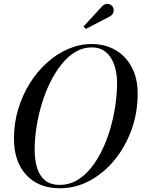

<svg xmlns="http://www.w3.org/2000/svg" viewBox="-20 -995 755 1025"><path d="M300 10Q185 10 119.8 -61.5Q54.5 -133 54.5 -255Q54.5 -337 77 -412Q99.5 -487 139.2 -550.5Q179 -614 231.5 -661Q284 -708 344.8 -734Q405.5 -760 469.5 -760Q541 -760 596.5 -727.8Q652 -695.5 683.5 -636Q715 -576.5 715 -495Q715 -392.5 681.8 -301.2Q648.5 -210 590.8 -140Q533 -70 458.2 -30Q383.5 10 300 10ZM300 -8Q348.5 -8 390 -32Q431.5 -56 465.5 -98Q499.5 -140 525.5 -194.2Q551.5 -248.5 569.2 -309.8Q587 -371 596 -433.8Q605 -496.5 605 -554.5Q605 -585.5 598.2 -618.2Q591.5 -651 576.2 -679Q561 -707 534.8 -724.5Q508.5 -742 469.5 -742Q423.5 -742 383 -718Q342.5 -694 308.8 -652Q275 -610 248.2 -555.8Q221.5 -501.5 203 -440.2Q184.5 -379 174.8 -316.2Q165 -253.5 165 -195.5Q165 -144.5 177 -102Q189 -59.5 218.5 -33.8Q248 -8 300 -8ZM438 -840.5 426 -853.5 526.5 -963Q534.5 -970.5 542.8 -973Q551 -975.5 558.8 -974Q566.5 -972.5 572.8 -968Q579 -963.5 582.5 -957.5Q587.5 -949.5 587 -939.8Q586.5 -930 581.8 -921.8Q577 -913.5 569 -908.5Z"/></svg>

Font: Bodoni Moda SC
Style: Italic
Weight: 400
Italic angle: -13°
Designer: Owen Earl
Foundry: indestructible type
Version: Version 2.005